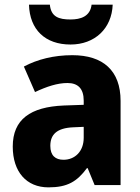

<svg xmlns="http://www.w3.org/2000/svg" viewBox="-20 -891 604 828"><path d="M466 -871H375C369 -820 328 -807 284 -807C234 -807 200 -818 195 -871H105C108 -763 175 -699 284 -699C389 -699 462 -768 466 -871ZM292 -653C212 -653 141 -635 83 -604L131 -494C182 -518 228 -533 271 -533C316 -533 341 -509 341 -457V-439L255 -436C111 -430 35 -376 35 -259C35 -150 94 -83 189 -83C271 -83 312 -108 355 -166H358L388 -93H500V-456C500 -587 424 -653 292 -653ZM296 -342 341 -344V-297C341 -238 303 -202 254 -202C219 -202 197 -220 197 -262C197 -310 224 -339 296 -342Z"/></svg>

Font: Noto Sans Kannada UI SemiCondensed ExtraBold
Style: Regular
Weight: 800
Width: 4
Designer: Jelle Bosma - Monotype Design Team
Foundry: Monotype Imaging Inc.
Version: Version 2.005